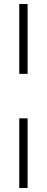

<svg xmlns="http://www.w3.org/2000/svg" viewBox="-20 -749 237 967"><path d="M119 -729V-377H77V-729ZM119 -153V198H77V-153Z"/></svg>

Font: KaputaLibre
Style: Regular
Weight: 400
Designer: Multiple designers
Foundry: Textual
Version: Version 2.900